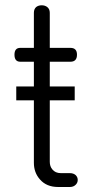

<svg xmlns="http://www.w3.org/2000/svg" viewBox="-20 -708 373 744"><path d="M111.3 -658.2V-522.5H58.6Q36.1 -522.5 36.1 -496.1Q36.1 -468.8 58.6 -468.8H111.3V-373H43V-319.3H111.3V-77.1Q111.3 -39.1 134.8 -12.7Q160.2 16.6 205.1 16.6H251Q264.6 16.6 273.4 7.8Q281.2 0 281.2 -10.7Q281.2 -21.5 273.4 -29.3Q264.6 -37.1 251 -37.1H215.8Q194.3 -37.1 182.6 -51.8Q172.9 -63.5 172.9 -81.1V-319.3H269.5V-373H172.9V-468.8H252.9Q278.3 -468.8 278.3 -496.1Q278.3 -522.5 252.9 -522.5H172.9V-658.2Q172.9 -672.9 163.1 -680.7Q154.3 -687.5 141.6 -687.5Q128.9 -687.5 120.1 -680.7Q111.3 -672.9 111.3 -658.2Z"/></svg>

Font: Gulim
Style: Regular
Weight: 400
Version: Version 2.21